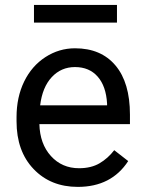

<svg xmlns="http://www.w3.org/2000/svg" viewBox="-20 -729 570 759"><path d="M287.6 9.8Q180.2 9.8 112.8 -60.8Q45.4 -131.3 45.4 -249.5V-266.1Q45.4 -344.7 75.4 -406.5Q105.5 -468.3 159.4 -503.2Q213.4 -538.1 276.4 -538.1Q379.4 -538.1 436.5 -470.2Q493.7 -402.3 493.7 -275.9V-238.3H135.7Q137.7 -160.2 181.4 -112.1Q225.1 -64 292.5 -64Q340.3 -64 373.5 -83.5Q406.7 -103 431.6 -135.3L486.8 -92.3Q420.4 9.8 287.6 9.8ZM276.4 -463.9Q221.7 -463.9 184.6 -424.1Q147.5 -384.3 138.7 -312.5H403.3V-319.3Q399.4 -388.2 366.2 -426Q333 -463.9 276.4 -463.9ZM442.4 -639.6H114.3V-709.5H442.4Z"/></svg>

Font: Roboto
Style: Regular
Weight: 400
Designer: Google
Version: Version 2.001047; 2015